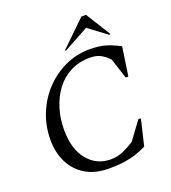

<svg xmlns="http://www.w3.org/2000/svg" viewBox="-155 -976 978 1099"><g transform="rotate(-20 334.5 -426.0)"><path d="M320 10Q237 10 179 -24.5Q121 -59 90.5 -119.5Q60 -180 60 -259Q60 -344 91 -419Q122 -494 175.5 -550Q229 -606 298.5 -638Q368 -670 445 -670Q502 -670 541.5 -659Q581 -648 629 -622L603 -447H587L547 -571Q522 -597 496.5 -610.5Q471 -624 433 -624Q365 -624 313 -597Q261 -570 225.5 -522.5Q190 -475 171.5 -414.5Q153 -354 153 -286Q153 -168 207.5 -102Q262 -36 347 -36Q390 -36 427 -53Q464 -70 493 -89L573 -198H589L551 -39Q520 -24 487.5 -13Q455 -2 415 4Q375 10 320 10ZM311 -710 468 -862H496L591 -710H581L471 -792L321 -710Z"/></g></svg>

Font: Spectral SC
Style: Italic
Weight: 400
Italic angle: -10°
Designer: Jean-Baptiste Levee
Foundry: Production Type
Version: Version 2.001